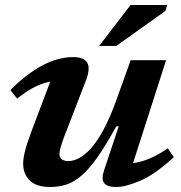

<svg xmlns="http://www.w3.org/2000/svg" viewBox="-20 -735 723 767"><path d="M395.5 -54 454.5 -231 444 -229.5Q402.5 -154 368.8 -106.2Q335 -58.5 304.8 -32.8Q274.5 -7 244.5 2.5Q214.5 12 180 12Q125 12 98.8 -14.2Q72.5 -40.5 72.5 -80.5Q72.5 -101 79.5 -130Q86.5 -159 105 -208.5L197.5 -453L223.5 -412.5Q194 -413 165.5 -405.5Q137 -398 108.5 -382.2Q80 -366.5 48.5 -341L21.5 -375.5Q72 -425.5 116.2 -454.2Q160.5 -483 199.2 -495Q238 -507 271 -507Q316 -507 328.8 -484.2Q341.5 -461.5 323.5 -414L235.5 -186.5Q226 -160.5 221.8 -145Q217.5 -129.5 217.5 -120Q217.5 -105.5 227 -98.5Q236.5 -91.5 254 -91.5Q272.5 -91.5 295.2 -103Q318 -114.5 342.8 -141.8Q367.5 -169 393.2 -216.2Q419 -263.5 444.5 -334.5L502 -494.5H643.5L496.5 -36.5L465.5 -81.5Q494 -80 523.2 -85.2Q552.5 -90.5 584 -104.5Q615.5 -118.5 650.5 -142.5L674.5 -107Q599.5 -38.5 540.8 -13.2Q482 12 444 12Q409 12 396.5 -3.2Q384 -18.5 395.5 -54ZM376 -551.5 501.5 -715H647.5L641 -691.5L444.5 -551.5Z"/></svg>

Font: Newsreader 9pt SemiBold
Style: Italic
Weight: 600
Italic angle: -17°
Designer: Hugues Gentile
Foundry: Production Type
Version: Version 1.003